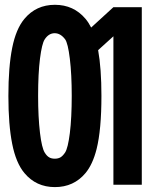

<svg xmlns="http://www.w3.org/2000/svg" viewBox="-20 -762 626 792"><path d="M206.1 -107.4Q220.2 -107.4 230 -113.3Q239.3 -119.1 248.5 -132.8Q260.3 -150.9 268.1 -212.9Q275.9 -275.9 275.9 -367.2Q275.9 -455.1 268.1 -519.5Q260.3 -584 248.5 -600.1Q229.5 -625 205.6 -625Q180.7 -625 164.1 -599.1Q152.8 -581.5 145 -520.5Q137.2 -458.5 137.2 -367.2Q137.2 -278.3 145 -213.4Q152.3 -152.3 164.6 -132.3Q173.3 -118.2 183.1 -112.8Q192.4 -107.4 206.1 -107.4ZM564.9 0H447.8V-612.3L384.8 -555.2Q398.4 -479.5 398.4 -366.7Q398.4 -226.6 378.4 -147Q362.3 -83.5 332.5 -47.9Q284.2 9.8 206.5 9.8Q128.9 9.8 80.6 -48.3Q45.9 -89.8 30.3 -168.5Q14.6 -247.1 14.6 -366.2Q14.6 -486.3 30.3 -564.5Q45.9 -642.6 80.6 -684.1Q128.9 -742.2 206.5 -742.2Q283.7 -742.2 332.5 -684.6Q345.7 -668.9 356 -648.4L447.8 -732.4H564.9Z"/></svg>

Font: Consola Mono
Style: Bold
Weight: 700
Monospace: yes
Designer: Wojciech Kalinowski "wmk69" (wmk69@o2.pl)
Foundry: Wojciech Kalinowski "wmk69" (wmk69@o2.pl)
Version: Version 2.1.0